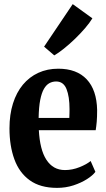

<svg xmlns="http://www.w3.org/2000/svg" viewBox="-20 -901 516 932"><path d="M257 11Q175.5 11 124.5 -25.8Q73.5 -62.5 49.8 -127.8Q26 -193 26 -277.5Q26 -345 43 -398.8Q60 -452.5 91.2 -490Q122.5 -527.5 166 -547.5Q209.5 -567.5 263 -567.5Q352.5 -567.5 401 -515.8Q449.5 -464 451.5 -367Q451.5 -332.5 449.5 -309.8Q447.5 -287 444.5 -269H168.5Q171 -222.5 180 -186.5Q189 -150.5 205 -125.8Q221 -101 243.5 -88.2Q266 -75.5 295.5 -75.5Q331 -75.5 366 -89.5Q401 -103.5 420 -119.5L443 -67Q430.5 -49.5 402.2 -31.5Q374 -13.5 336.5 -1.2Q299 11 257 11ZM167.5 -328.5H316.5Q317 -339.5 317.2 -350.2Q317.5 -361 317.5 -371.5Q317.5 -432 302.8 -468.8Q288 -505.5 252.5 -505.5Q234.5 -505.5 219.5 -497.2Q204.5 -489 193.2 -469.5Q182 -450 175.2 -415.8Q168.5 -381.5 167.5 -328.5ZM243 -632.5 194 -674.5 333 -881 428.5 -812Q415.5 -790.5 392.8 -764Q370 -737.5 343 -711.5Q316 -685.5 290 -664.8Q264 -644 244 -632.5Z"/></svg>

Font: Merriweather 24pt SemiCondensed
Style: Bold
Weight: 700
Width: 4
Designer: Eben Sorkin
Foundry: Eben Sorkin
Version: Version 2.100